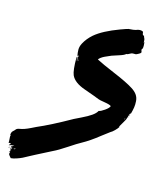

<svg xmlns="http://www.w3.org/2000/svg" viewBox="-251 -742 873 1016"><g transform="rotate(15 185.0 -234.0)"><path d="M423.8 -342.9Q443.8 -330.5 454.3 -315.7Q464.8 -301 466.2 -281.4Q467.6 -261.9 465.2 -246.7Q462.9 -231.4 456.2 -206.7Q455.2 -206.7 456.2 -209.5Q456.2 -209.5 456.2 -210.5H453.3Q450.5 -204.8 445.7 -188.6Q441 -172.4 436.2 -165.7Q433.3 -160 415.2 -129.5Q415.2 -124.8 417.1 -126.7Q411.4 -117.1 399 -104.8Q386.7 -92.4 377.1 -87.6Q361.9 -77.1 336.2 -56.7Q310.5 -36.2 288.1 -21Q265.7 -5.7 244.8 5.7Q224.8 16.2 180.5 45.7Q136.2 75.2 109.5 87.6Q101.9 91.4 25.7 130.5Q21 132.4 -1.4 144.8Q-23.8 157.1 -35.2 162.9Q-46.7 168.6 -64.8 174.8Q-82.9 181 -96.2 181.9Q-98.1 180 -101 176.2Q-103.8 172.4 -105.7 170.5Q-107.6 168.6 -109 165.7Q-110.5 162.9 -110 159.5Q-109.5 156.2 -107.6 152.4Q-110.5 151.4 -114.3 153.3H-115.2L-107.6 149.5Q-106.7 147.6 -112.4 149.5Q-112.4 149.5 -114.3 149.5Q-113.3 148.6 -105.7 143.8Q-106.7 142.9 -108.6 142.9Q-112.4 141 -110.5 140Q-110.5 139 -108.1 136.7Q-105.7 134.3 -102.9 132.4L-101 131.4Q-101.9 129.5 -107.6 131.4L-113.3 133.3Q-116.2 130.5 -109.5 128.6Q-102.9 123.8 -101 121Q-104.8 121 -104.8 121.9Q-109.5 123.8 -112.4 121Q-111.4 120 -103.8 116.2Q-96.2 112.4 -95.2 110.5Q-97.1 110.5 -109.5 114.3Q-121.9 118.1 -123.8 118.1Q-123.8 115.2 -119.5 112.4Q-115.2 109.5 -115.2 108.6Q-116.2 104.8 -128.6 105.7Q-126.7 101.9 -128.6 85.2Q-130.5 68.6 -127.6 64.8L-128.6 63.8Q-128.6 63.8 -130.5 63.8Q-130.5 49.5 -122.9 41.9Q-119 39 -115.2 34.8Q-111.4 30.5 -109.5 28.1Q-107.6 25.7 -102.9 23.3Q-98.1 21 -91.4 20Q-79 18.1 -65.2 13.3Q-51.4 8.6 -32.9 -0.5Q-14.3 -9.5 -8.6 -12.4Q62.9 -42.9 172.4 -104.8Q176.2 -106.7 209.5 -122.9Q242.9 -139 261.9 -152.4Q281 -165.7 288.6 -180Q299 -181 320 -195.7Q341 -210.5 343.8 -221Q337.1 -227.6 307.1 -232.4Q277.1 -237.1 271.4 -240Q256.2 -246.7 188.6 -270.5Q128.6 -291.4 112.4 -327.6Q101.9 -352.4 101.9 -421.9L103.8 -427.6Q103.8 -427.6 104.8 -421.9Q105.7 -416.2 107.1 -410.5Q108.6 -404.8 110.5 -404.8Q107.6 -423.8 106.7 -428.6Q110.5 -428.6 110.5 -425.7Q110.5 -423.8 110.5 -422.9V-432.4Q107.6 -439 106.7 -434.3Q105.7 -431.4 104.8 -430.5Q101 -449.5 101 -466.2Q101 -482.9 110.5 -501Q126.7 -531.4 155.2 -556.2Q199 -593.3 286.7 -625.7Q325.7 -640 329.5 -640Q360 -641.9 367.6 -644.8Q389.5 -654.3 404.8 -646.7Q406.7 -645.7 407.1 -643.8Q407.6 -641.9 408.1 -639Q408.6 -636.2 408.6 -634.3Q410.5 -629.5 411 -628.6Q411.4 -627.6 413.8 -627.1Q416.2 -626.7 418.1 -625.7Q418.1 -621.9 421.4 -615.7Q424.8 -609.5 424.8 -604.8L425.7 -588.6Q425.7 -590.5 426.7 -592.4Q427.6 -601.9 428.6 -590.5Q432.4 -560 424.8 -554.3Q422.9 -552.4 423.8 -550Q424.8 -547.6 426.2 -542.9Q427.6 -538.1 426.7 -536.2Q423.8 -531.4 414.3 -526.7L404.8 -521.9Q402.9 -520 392.9 -520.5Q382.9 -521 377.1 -519Q374.3 -518.1 369 -514.8Q363.8 -511.4 359.5 -510Q355.2 -508.6 351.4 -508.6Q344.8 -501 315.2 -491.9Q285.7 -482.9 279 -480Q277.1 -479 264.8 -473.8Q252.4 -468.6 243.3 -464.3Q234.3 -460 225.2 -453.3Q216.2 -446.7 214.3 -441.9Q244.8 -425.7 317.1 -395.2Q389.5 -364.8 423.8 -342.9ZM113.3 -414.3V-419H112.4Q112.4 -415.2 113.3 -414.3ZM118.1 -406.7Q119 -414.3 115.2 -414.3Q116.2 -409.5 118.1 -406.7ZM-94.3 129.5Q-93.3 131.4 -91.4 131.4Q-89.5 131.4 -87.1 130Q-84.8 128.6 -84.8 125.7ZM432.4 -173.3 434.3 -175.2Q435.2 -176.2 435.2 -177.1L433.3 -178.1Q431.4 -172.4 430.5 -171.4V-168.6V-169.5Q432.4 -172.4 432.4 -173.3ZM-118.1 125.7H-115.2L-117.1 126.7Q-118.1 127.6 -118.1 128.6Q-121 130.5 -121.9 129.5Q-122.9 128.6 -121.9 127.6ZM451.4 -195.2 453.3 -201.9H455.2L453.3 -198.1ZM447.6 -184.8 449.5 -188.6Q449.5 -186.7 448.6 -183.8ZM452.4 -194.3Q451.4 -194.3 452.4 -193.3V-191.4Q453.3 -193.3 452.4 -194.3Z"/></g></svg>

Font: KAZYinfo
Style: Bold
Weight: 700
Designer: emmanuel didier
Foundry: emmanuel didier
Version: Version 001.000